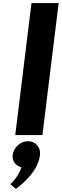

<svg xmlns="http://www.w3.org/2000/svg" viewBox="-20 -880 402 1251"><path d="M79.5 0H256.5L362.1 -860H185.1ZM161.6 40C113.6 40 68.7 80 62.5 130C57.6 170 82.8 201 119.7 210C99.7 275 47.2 320 47.2 320L83.4 351C152.8 299 229.1 223 240.5 130C246.7 80 211.6 40 161.6 40Z"/></svg>

Font: Hussar
Style: BdSuprExtOblOne
Weight: 700
Foundry: Cannot Into Space Fonts
Version: Version 2.00